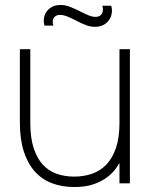

<svg xmlns="http://www.w3.org/2000/svg" viewBox="-20 -738 613 773"><path d="M102 -244Q102 -183.5 115.5 -142Q129 -100.5 152.5 -75Q176 -49.5 208.5 -38.2Q241 -27 279 -27Q316.5 -27 349.8 -38.2Q383 -49.5 407.8 -75Q432.5 -100.5 446.8 -142Q461 -183.5 461 -244L471 -100.5Q464 -86 451 -66Q438 -46 416 -28Q394 -10 360.5 2.5Q327 15 279 15Q230 15 189.5 -0.2Q149 -15.5 120.2 -47.5Q91.5 -79.5 75.8 -128.2Q60 -177 60 -244V-540H102ZM503 -540V0H461V-540ZM363 -630Q344.5 -630 326.2 -636.8Q308 -643.5 283.5 -656.5Q262 -667.5 248.2 -672.8Q234.5 -678 222 -678Q208.5 -678 201 -671.2Q193.5 -664.5 192.5 -654.5Q191.5 -644.5 195 -635H159Q153 -657.5 159.8 -676.5Q166.5 -695.5 183.5 -706.8Q200.5 -718 223 -718Q242 -718 260.2 -711.2Q278.5 -704.5 304 -691.5Q326 -680.5 339.2 -675.2Q352.5 -670 365 -670Q383 -670 390.5 -683.5Q398 -697 392 -715H428Q434 -693 427.2 -673.2Q420.5 -653.5 403.5 -641.8Q386.5 -630 363 -630Z"/></svg>

Font: Vela Sans GX ExtLt
Style: Regular
Weight: 200
Designer: Principal design: Mikhail Sharanda - project Manrope.
Design modification: Ravid Balaliev
Foundry: Mikhail Sharanda
Version: Version 1.001